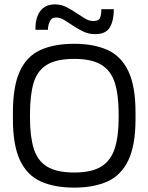

<svg xmlns="http://www.w3.org/2000/svg" viewBox="-20 -846 677 877"><path d="M319 11Q229 11 166.5 -17Q104 -45 71.5 -113.5Q39 -182 39 -302V-332Q39 -452 70.5 -520.5Q102 -589 164.5 -617.5Q227 -646 319 -646Q408 -646 470.5 -618Q533 -590 566 -521.5Q599 -453 599 -332V-302Q599 -182 566 -113.5Q533 -45 470.5 -17Q408 11 319 11ZM319 -58Q398 -58 442 -85Q486 -112 504 -167.5Q522 -223 522 -309V-325Q522 -412 504.5 -467.5Q487 -523 443 -550Q399 -577 319 -577Q238 -577 194 -550Q150 -523 133.5 -467.5Q117 -412 117 -325V-309Q117 -223 134 -167.5Q151 -112 195 -85Q239 -58 319 -58ZM414 -690Q386 -690 361.5 -701.5Q337 -713 315.5 -727.5Q294 -742 274.5 -754Q255 -766 237 -766Q216 -767 207.5 -748.5Q199 -730 199 -710H142Q141 -765 164 -795.5Q187 -826 231 -826Q259 -826 282.5 -814Q306 -802 327.5 -787.5Q349 -773 368 -761.5Q387 -750 406 -750Q431 -750 437 -764.5Q443 -779 443 -804H500Q500 -753 482 -721.5Q464 -690 414 -690Z"/></svg>

Font: Matangi Medium
Style: Regular
Weight: 500
Designer: Prashant Pant
Foundry: The Graphic Ant
Version: Version 3.002